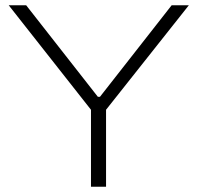

<svg xmlns="http://www.w3.org/2000/svg" viewBox="-20 -706 747 726"><path d="M324 0V-291L13 -686H79L350 -340H358L629 -686H694L381 -291V0Z"/></svg>

Font: Archivo SemiExpanded Thin
Style: Regular
Weight: 250
Width: 6
Designer: Hector Gatti
Foundry: Omnibus-Type
Version: Version 2.001